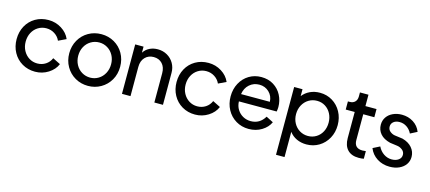

<svg xmlns="http://www.w3.org/2000/svg" viewBox="-61 -1242 4524 2022"><g transform="rotate(15 2201.0 -231.5)"><path d="M30 -270Q30 -350 65 -414Q100 -478 162.5 -514.5Q225 -551 305 -551Q383 -551 447.5 -510.5Q512 -470 539 -406L455 -366Q436 -409 395.5 -435Q355 -461 305 -461Q256 -461 215.5 -436Q175 -411 152 -367.5Q129 -324 129 -269Q129 -215 152.5 -171.5Q176 -128 216 -103Q256 -78 305 -78Q356 -78 396 -104Q436 -130 455 -175L539 -133Q513 -70 448 -29Q383 12 305 12Q226 12 163 -25Q100 -62 65 -126.5Q30 -191 30 -270Z M604 -270Q604 -349 640.5 -413.5Q677 -478 740.5 -514.5Q804 -551 882 -551Q959 -551 1022.5 -514.5Q1086 -478 1122.5 -414Q1159 -350 1159 -270Q1159 -189 1122 -125Q1085 -61 1021.5 -24.5Q958 12 882 12Q805 12 741.5 -24.5Q678 -61 641 -125.5Q604 -190 604 -270ZM882 -78Q931 -78 972 -103Q1013 -128 1036.5 -172Q1060 -216 1060 -270Q1060 -324 1036.5 -367.5Q1013 -411 972 -436Q931 -461 882 -461Q832 -461 790.5 -436Q749 -411 725.5 -367.5Q702 -324 702 -270Q702 -216 725.5 -172Q749 -128 790.5 -103Q832 -78 882 -78Z M1251 -539H1342V-473Q1366 -511 1406 -531Q1446 -551 1496 -551Q1553 -551 1599 -524.5Q1645 -498 1671.5 -452Q1698 -406 1698 -349V0H1604V-319Q1604 -385 1568.5 -423Q1533 -461 1475 -461Q1417 -461 1380.5 -422.5Q1344 -384 1344 -319V0H1251Z M1774 -270Q1774 -350 1809 -414Q1844 -478 1906.5 -514.5Q1969 -551 2049 -551Q2127 -551 2191.5 -510.5Q2256 -470 2283 -406L2199 -366Q2180 -409 2139.5 -435Q2099 -461 2049 -461Q2000 -461 1959.5 -436Q1919 -411 1896 -367.5Q1873 -324 1873 -269Q1873 -215 1896.5 -171.5Q1920 -128 1960 -103Q2000 -78 2049 -78Q2100 -78 2140 -104Q2180 -130 2199 -175L2283 -133Q2257 -70 2192 -29Q2127 12 2049 12Q1970 12 1907 -25Q1844 -62 1809 -126.5Q1774 -191 1774 -270Z M2363 -271Q2363 -351 2397.5 -415Q2432 -479 2491.5 -515Q2551 -551 2625 -551Q2702 -551 2759.5 -515Q2817 -479 2847.5 -419.5Q2878 -360 2878 -292Q2878 -269 2873 -242H2461Q2463 -191 2487 -153Q2511 -115 2549.5 -94Q2588 -73 2634 -73Q2732 -73 2785 -162L2863 -122Q2837 -64 2775 -26Q2713 12 2633 12Q2557 12 2495 -25Q2433 -62 2398 -126.5Q2363 -191 2363 -271ZM2777 -322Q2775 -385 2731.5 -426.5Q2688 -468 2625 -468Q2563 -468 2518 -428.5Q2473 -389 2463 -322Z M2984 -539H3075V-464Q3107 -505 3155.5 -528Q3204 -551 3264 -551Q3339 -551 3400 -514Q3461 -477 3496 -412.5Q3531 -348 3531 -269Q3531 -190 3496 -126Q3461 -62 3400 -25Q3339 12 3263 12Q3205 12 3156.5 -10.5Q3108 -33 3077 -75V200H2984ZM3256 -78Q3306 -78 3346.5 -103Q3387 -128 3409.5 -171.5Q3432 -215 3432 -269Q3432 -323 3409 -367Q3386 -411 3346 -436Q3306 -461 3256 -461Q3206 -461 3165 -436Q3124 -411 3100.5 -367Q3077 -323 3077 -269Q3077 -215 3100.5 -171.5Q3124 -128 3165 -103Q3206 -78 3256 -78Z M3668 -166V-450H3570V-539H3590Q3626 -539 3647 -560.5Q3668 -582 3668 -619V-663H3761V-539H3882V-450H3761V-169Q3761 -79 3851 -79Q3870 -79 3888 -82V1Q3867 6 3832 6Q3753 6 3710.5 -38.5Q3668 -83 3668 -166Z M3947 -131 4022 -169Q4045 -122 4085 -95Q4125 -68 4172 -68Q4217 -68 4246 -89Q4275 -110 4275 -144Q4275 -177 4249 -197.5Q4223 -218 4193 -222L4112 -233Q4040 -251 4004 -293Q3968 -335 3968 -392Q3968 -439 3992.5 -475Q4017 -511 4060.5 -531Q4104 -551 4157 -551Q4227 -551 4282.5 -516Q4338 -481 4362 -419L4288 -381Q4268 -422 4232.5 -446Q4197 -470 4154 -470Q4113 -470 4088 -450Q4063 -430 4063 -398Q4063 -365 4086.5 -345.5Q4110 -326 4138 -321L4227 -309Q4294 -291 4331.5 -247.5Q4369 -204 4369 -147Q4369 -101 4344 -65Q4319 -29 4274 -8.5Q4229 12 4171 12Q4093 12 4033 -26.5Q3973 -65 3947 -131Z"/></g></svg>

Font: BLUETTI 2.0 Normal
Style: Normal
Weight: 400
Designer: Stijn de Vries
Foundry: tokotype
Version: Version 2.005;October 31, 2023;FontCreator 14.0.0.2814 64-bi